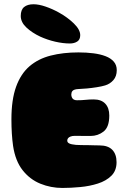

<svg xmlns="http://www.w3.org/2000/svg" viewBox="-20 -884 627 925"><path d="M280.5 21.5Q225 21.5 174.5 1Q124 -19.5 89 -64Q54 -108.5 43 -181Q41 -195 39.5 -210Q38 -225 37 -241.2Q36 -257.5 35.5 -274.2Q35 -291 35 -309Q35 -403.5 57.5 -466Q80 -528.5 122.2 -564.8Q164.5 -601 224.2 -616.2Q284 -631.5 358 -631.5Q396.5 -631.5 430 -627.2Q463.5 -623 488.8 -613.2Q514 -603.5 528.2 -587Q542.5 -570.5 542.5 -546Q542.5 -516.5 526.2 -498Q510 -479.5 486.5 -472.5Q470 -467.5 446.2 -463.8Q422.5 -460 398.8 -457.8Q375 -455.5 357.5 -455Q346.5 -454.5 339.8 -452.2Q333 -450 329.5 -446.2Q326 -442.5 324.8 -437.8Q323.5 -433 323.5 -428.5Q323.5 -422 326 -415.5Q328.5 -409 334.5 -405Q340.5 -401 350.5 -401Q362.5 -401 372.5 -401.5Q382.5 -402 391.8 -403Q401 -404 410.8 -404.5Q420.5 -405 431.5 -405Q468 -405 487.2 -384.5Q506.5 -364 506.5 -327.5Q506.5 -272 479.2 -250.5Q452 -229 416.5 -229Q404 -229 393.2 -229Q382.5 -229 373.2 -229.2Q364 -229.5 355.8 -229.5Q347.5 -229.5 340.5 -229.5Q328 -229.5 319.8 -226.2Q311.5 -223 307.8 -218Q304 -213 304 -206.5Q304 -202.5 306.2 -199Q308.5 -195.5 313.5 -193Q318.5 -190.5 326.5 -188.8Q334.5 -187 345.8 -186Q357 -185 372.5 -185Q386 -185 401.5 -184.8Q417 -184.5 432.2 -184Q447.5 -183.5 459 -183.5Q500.5 -183.5 521 -162.2Q541.5 -141 541.5 -102.5Q541.5 -62 516.5 -37.2Q491.5 -12.5 451.8 0.2Q412 13 366.5 17.2Q321 21.5 280.5 21.5ZM316.5 -674.5Q284 -674.5 246 -683.2Q208 -692 174 -707.5Q134.5 -726 107.2 -751.5Q80 -777 80 -807Q80 -837 96.2 -850.2Q112.5 -863.5 141.5 -863.5Q167 -863.5 199.8 -852.2Q232.5 -841 264 -823.5Q305.5 -800.5 336 -770.8Q366.5 -741 366.5 -714.5Q366.5 -693 352 -683.8Q337.5 -674.5 316.5 -674.5Z"/></svg>

Font: Gluten Black
Style: Regular
Weight: 900
Designer: Tyler Finck
Foundry: Etcetera Type Company
Version: Version 1.300